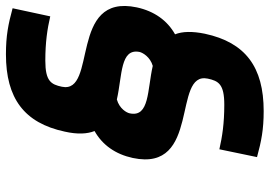

<svg xmlns="http://www.w3.org/2000/svg" viewBox="-154 -602 930 663"><g transform="rotate(-90 311.5 -270.0)"><path d="M189 -512C179 -468 181 -434 191 -409C143 -382 111 -337 98 -277C48 -41 398 -142 372 -18C364 19 353 39 282 39C217 39 172 32 128 22L101 152C156 167 196 175 260 175C412 175 497 112 527 -28C536 -72 535 -106 525 -131C573 -158 605 -203 618 -263C668 -499 318 -398 344 -522C352 -559 363 -579 434 -579C498 -579 544 -572 587 -562L615 -692C560 -707 520 -715 456 -715C304 -715 219 -652 189 -512ZM252 -287C254 -298 268 -323 300 -332C383 -313 478 -321 464 -253C461 -242 447 -217 416 -208C333 -227 238 -219 252 -287Z"/></g></svg>

Font: LT Wave Mono Black
Style: Italic
Weight: 900
Designer: Daniel Lyons
Version: Version 2.5 (Glyphs App)